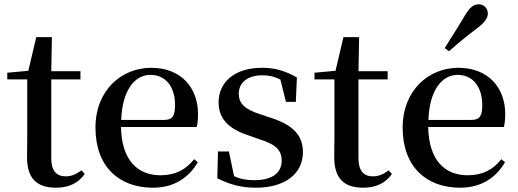

<svg xmlns="http://www.w3.org/2000/svg" viewBox="-20 -859 2416 895"><path d="M241 16C303 16 346 -7 375 -48L360 -65C333 -46 314 -37 286 -37C244 -37 219 -62 219 -121V-489H355V-527H219L222 -686H149L112 -529L14 -520V-489H107V-223C107 -185 106 -161 106 -126C106 -29 150 16 241 16Z M693 16C788 16 859 -28 902 -103L885 -117C847 -69 799 -42 728 -42C623 -42 547 -110 544 -267H897C901 -284 903 -303 903 -328C903 -449 825 -543 685 -543C547 -543 425 -439 425 -264C425 -81 536 16 693 16ZM545 -300C550 -440 609 -510 681 -510C752 -510 796 -455 796 -369C796 -320 785 -300 746 -300Z M1172 16C1313 16 1392 -52 1392 -150C1392 -225 1350 -274 1248 -308L1194 -326C1119 -350 1093 -378 1093 -422C1093 -473 1133 -508 1203 -508C1234 -508 1260 -502 1287 -488L1313 -384H1359L1364 -498C1310 -528 1264 -543 1202 -543C1071 -543 999 -474 999 -382C999 -303 1050 -257 1135 -229L1189 -210C1270 -185 1293 -156 1293 -110C1293 -53 1249 -19 1165 -19C1127 -19 1098 -25 1071 -38L1047 -153H996L993 -28C1049 0 1102 16 1172 16Z M1673 16C1735 16 1778 -7 1807 -48L1792 -65C1765 -46 1746 -37 1718 -37C1676 -37 1651 -62 1651 -121V-489H1787V-527H1651L1654 -686H1581L1544 -529L1446 -520V-489H1539V-223C1539 -185 1538 -161 1538 -126C1538 -29 1582 16 1673 16Z M2053 -635 2073 -620C2110 -653 2148 -685 2201 -725C2238 -752 2254 -774 2254 -796C2254 -823 2232 -839 2212 -839C2187 -839 2169 -824 2146 -785C2110 -724 2081 -680 2053 -635ZM2125 16C2220 16 2291 -28 2334 -103L2317 -117C2279 -69 2231 -42 2160 -42C2055 -42 1979 -110 1976 -267H2329C2333 -284 2335 -303 2335 -328C2335 -449 2257 -543 2117 -543C1979 -543 1857 -439 1857 -264C1857 -81 1968 16 2125 16ZM1977 -300C1982 -440 2041 -510 2113 -510C2184 -510 2228 -455 2228 -369C2228 -320 2217 -300 2178 -300Z"/></svg>

Font: GenKiMin2 TW SB
Style: Regular
Weight: 600
Version: Version 2.100;PS 2.1;hotconv 16.6.51;makeotf.lib2.5.65220 DE